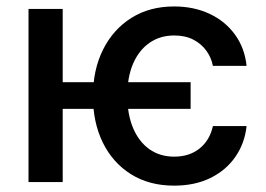

<svg xmlns="http://www.w3.org/2000/svg" viewBox="-20 -567 830 598"><path d="M573.7 -311V-228H144V-311ZM175.3 -539.1V0H68.8V-539.1ZM522.5 11.2Q444.8 11.2 387.9 -24.4Q331.1 -60.1 300.3 -122.8Q269.5 -185.5 269.5 -267.1Q269.5 -349.6 301 -412.6Q332.5 -475.6 389.2 -511.2Q445.8 -546.9 522 -546.9Q584 -546.9 632.8 -523.9Q681.6 -501 711.9 -459.2Q742.2 -417.5 748 -361.8H643.1Q638.2 -387.7 622.6 -409.2Q606.9 -430.7 582 -443.6Q557.1 -456.5 522.5 -456.5Q478.5 -456.5 445.6 -433.6Q412.6 -410.6 394.5 -368.7Q376.5 -326.7 376.5 -269Q376.5 -210.9 394.5 -168.2Q412.6 -125.5 445.3 -102.3Q478 -79.1 522.5 -79.1Q569.8 -79.1 601.6 -104.5Q633.3 -129.9 643.1 -174.3H748Q742.2 -120.6 713.1 -78.6Q684.1 -36.6 635.5 -12.7Q586.9 11.2 522.5 11.2Z"/></svg>

Font: Inter 18pt Medium
Style: Regular
Weight: 500
Designer: Rasmus Andersson
Foundry: rsms
Version: Version 4.001;git-66647c0bb